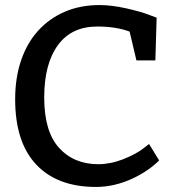

<svg xmlns="http://www.w3.org/2000/svg" viewBox="-20 -730 685 760"><path d="M520 -491 493 -605Q439 -625 365 -625Q263 -625 209 -551Q155 -477 155 -344Q155 -210 213.5 -145Q272 -80 370 -80Q392 -80 417.5 -85Q443 -90 467 -99.5Q491 -109 511 -119.5Q531 -130 544 -140L570 -160L610 -95Q588 -73 559.5 -54Q531 -35 498.5 -20.5Q466 -6 431 2Q396 10 360 10Q207 10 123.5 -78.5Q40 -167 40 -337Q40 -422 63.5 -491Q87 -560 131 -608.5Q175 -657 236.5 -683.5Q298 -710 375 -710Q398 -710 425.5 -706.5Q453 -703 479.5 -697Q506 -691 529.5 -684.5Q553 -678 568 -672L600 -660L595 -491Z"/></svg>

Font: Bitter
Style: Regular
Weight: 400
Designer: Sol Matas
Foundry: Sol Matas
Version: Version 1.001